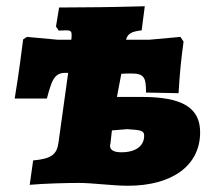

<svg xmlns="http://www.w3.org/2000/svg" viewBox="-20 -585 677 614"><path d="M434 -275H354C358 -298 363 -322 368 -349C380 -350 390 -350 399 -350C441 -350 447 -338 447 -289L551 -287C555 -357 560 -400 567 -452L557 -467L458 -458H383C389 -478 400 -484 433 -488L443 -565C360 -563 317 -562 298 -562C256 -562 213 -561 169 -561L159 -500L168 -487C171 -487 181 -488 190 -488C205 -488 209 -486 209 -473C209 -469 209 -464 208 -458H164L66 -467L54 -459C40 -348 32 -301 27 -270H130C148 -340 158 -354 198 -352L167 -129C162 -91 144 -77 86 -72L75 6C121 2 189 0 232 0C278 0 339 9 389 9C530 9 620 -55 620 -162C620 -241 562 -275 434 -275ZM441 -151C441 -118 414 -98 368 -98C343 -98 330 -106 332 -122L333 -124C335 -140 336 -154 338 -168L387 -172C430 -169 441 -168 441 -151Z"/></svg>

Font: Alegreya SC Black
Style: Italic
Weight: 900
Italic angle: -7°
Designer: Juan Pablo del Peral
Foundry: Huerta Tipografica
Version: Version 2.007;PS 002.007;hotconv 1.0.88;makeotf.lib2.5.64775